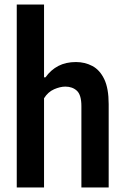

<svg xmlns="http://www.w3.org/2000/svg" viewBox="-20 -828 551 848"><path d="M54 0V-808H174.5V-486.5H181Q204.5 -519.5 237.8 -536.8Q271 -554 315.5 -554Q355 -554 388 -536.5Q421 -519 440.5 -478.2Q460 -437.5 460 -368V0H339.5V-359Q339.5 -408.5 319.8 -427Q300 -445.5 268.5 -445.5Q246 -445.5 219 -433.8Q192 -422 174.5 -394V0Z"/></svg>

Font: Encode Sans Cnd SmBold
Style: Regular
Weight: 600
Width: 3
Designer: Multiple Designers
Foundry: Impallari Type
Version: Version 3.002; ttfautohint (v1.8.3) -l 8 -r 50 -G 200 -x 14 